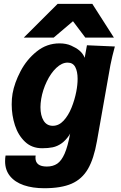

<svg xmlns="http://www.w3.org/2000/svg" viewBox="-20 -792 640 1018"><path d="M7 63Q7 45.5 9.5 32.5H169L168 44.5Q168 91 228.5 91Q261 91 283.5 75.8Q306 60.5 322.8 22.2Q339.5 -16 352 -84.5L347 -75Q327.5 -46.5 305.5 -31.2Q283.5 -16 259.5 -11Q235.5 -6 203.5 -6Q149 -6 112.8 -40.2Q76.5 -74.5 59.2 -127.8Q42 -181 42 -238.5Q42 -269.5 46.5 -295.5Q56.5 -352.5 89 -414.5Q121.5 -476.5 174.8 -519.2Q228 -562 295.5 -562Q331 -562 357.2 -550.2Q383.5 -538.5 400 -525Q420 -508.5 429 -485.5L441 -552L589 -545.5Q582.5 -522 575.8 -494.5Q569 -467 565.5 -447.5L494 -43.5Q477.5 50.5 446 104.2Q414.5 158 359.5 182Q304.5 206 214.5 206Q153 206 106.2 190Q59.5 174 33.2 141.8Q7 109.5 7 63ZM384.5 -306.5Q391.5 -342.5 391.5 -374Q391.5 -413 379 -436.5Q366.5 -460 338.5 -460Q308 -460 278.5 -432Q249 -404 227.8 -359.5Q206.5 -315 198.5 -268Q194.5 -243 194.5 -224Q194.5 -179.5 211.2 -152.2Q228 -125 260 -125Q292 -125 317.2 -152.2Q342.5 -179.5 359.2 -221Q376 -262.5 384.5 -306.5ZM285.5 -771.5H469.5L584 -592.5H432.5L367 -679.5L264.5 -592.5H106Z"/></svg>

Font: JuliaMono Black
Style: Italic
Weight: 900
Italic angle: -9°
Monospace: yes
Designer: cormullion
Foundry: corm
Version: Version 0.057; ttfautohint (v1.8.4)